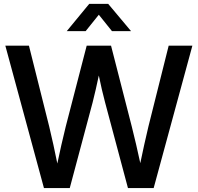

<svg xmlns="http://www.w3.org/2000/svg" viewBox="-20 -961 1010 981"><path d="M204.6 0H336.4L453.1 -437C464.4 -480 474.1 -525.9 484.9 -575.2C495.1 -525.9 505.4 -480 517.1 -437L633.8 0H765.1L962.9 -727.5H841.8L738.3 -314.5C723.6 -252 709.5 -189.9 696.8 -127.4C683.6 -189.9 668.9 -252 653.3 -314.5L547.4 -727.5H422.9L315.9 -314.5C300.3 -251.5 286.1 -188.5 272.9 -125.5C260.3 -188.5 246.6 -251.5 231.4 -314.5L127.9 -727.5H7.3ZM417.5 -801.8 484.9 -885.7 552.2 -801.8H649.4V-802.2L532.7 -941.4H436L321.3 -802.2V-801.8Z"/></svg>

Font: Raveo Display Display Medium
Style: Regular
Weight: 500
Designer: Jakub Foglar, Rasmus Andersson (Inter)
Foundry: Jakubfoglar.com
Version: Version 1.100;Glyphs 3.2.3 (3260)